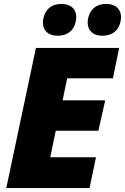

<svg xmlns="http://www.w3.org/2000/svg" viewBox="-20 -958 636 978"><path d="M429 -865C418 -811 447 -776 502 -776C551 -776 585 -802 594 -849C605 -902 577 -938 520 -938C472 -938 439 -912 429 -865ZM201 -865C190 -811 219 -776 274 -776C323 -776 357 -802 366 -849C377 -902 349 -938 292 -938C244 -938 211 -912 201 -865ZM12 0H436L469 -157H236L264 -292H481L516 -447H299L322 -559H555L587 -714H163Z"/></svg>

Font: Noto Sans Black
Style: Italic
Weight: 900
Italic angle: -12°
Designer: Monotype Design Team
Foundry: Monotype Imaging Inc.
Version: Version 2.013